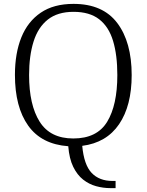

<svg xmlns="http://www.w3.org/2000/svg" viewBox="-20 -745 757 990"><path d="M549 225Q512 225 475.5 215Q439 205 408.5 181Q378 157 357.5 115Q337 73 332 9Q194 -1 125.5 -97Q57 -193 57 -359Q57 -470 90 -552Q123 -634 190 -679.5Q257 -725 359 -725Q510 -725 584.5 -626.5Q659 -528 659 -358Q659 -200 594 -104.5Q529 -9 404 7Q413 105 452.5 146.5Q492 188 560 188H576V225ZM358 -31Q480 -31 532.5 -117Q585 -203 585 -358Q585 -461 563 -534Q541 -607 491.5 -645.5Q442 -684 359 -684Q277 -684 226.5 -644Q176 -604 153 -530.5Q130 -457 130 -358Q130 -204 184.5 -117.5Q239 -31 358 -31Z"/></svg>

Font: Noto Serif Myanmar Light
Style: Regular
Weight: 300
Designer: Ben Mitchell and the Monotype Design Team
Foundry: Monotype Imaging Inc.
Version: Version 2.106; ttfautohint (v1.8.4.7-5d5b)